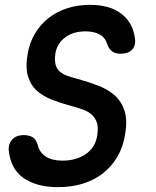

<svg xmlns="http://www.w3.org/2000/svg" viewBox="-20 -760 640 790"><path d="M421 -579Q412 -607 388.5 -619Q365 -631 332 -631Q281 -631 248 -606Q215 -581 208 -541Q204 -513 208.5 -495Q213 -477 225.5 -466Q238 -455 256 -448.5Q274 -442 297 -436Q344 -423 384.5 -407.5Q425 -392 453 -366.5Q481 -341 493 -302Q505 -263 494 -203Q486 -154 463 -115Q440 -76 405 -48Q370 -20 323 -5Q276 10 218 10Q173 10 137 0Q101 -10 75.5 -28.5Q50 -47 35.5 -74Q21 -101 17 -134Q12 -164 28.5 -184Q45 -204 78 -204Q98 -204 112.5 -196.5Q127 -189 135 -165Q142 -133 168 -116Q194 -99 237 -99Q266 -99 290 -106Q314 -113 333 -126Q352 -139 364 -158Q376 -177 380 -202Q385 -234 379 -254Q373 -274 358.5 -287.5Q344 -301 323 -308.5Q302 -316 277 -323Q232 -335 194.5 -349.5Q157 -364 131.5 -387Q106 -410 95 -446.5Q84 -483 94 -540Q102 -585 124 -622Q146 -659 179.5 -685.5Q213 -712 256.5 -726Q300 -740 350 -740Q391 -740 423 -731Q455 -722 478 -704.5Q501 -687 515.5 -662.5Q530 -638 534 -609Q541 -577 525.5 -558Q510 -539 476 -539Q455 -539 442 -548Q429 -557 421 -579Z"/></svg>

Font: Maple Mono SemiBold
Style: Italic
Weight: 600
Italic angle: -10°
Monospace: yes
Designer: subframe7536
Version: Version 7.000